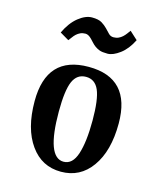

<svg xmlns="http://www.w3.org/2000/svg" viewBox="-111 -814 766 907"><g transform="rotate(15 272.0 -361.0)"><path d="M189.5 -262.2Q189.5 -39.1 272 -39.1Q315.9 -39.1 335.2 -98.6Q354.5 -158.2 354.5 -262.2Q354.5 -366.2 335.2 -410.2Q315.9 -454.1 272 -454.1Q228 -454.1 208.7 -410.2Q189.5 -366.2 189.5 -262.2ZM477.5 -280.8Q477.5 -146 420.9 -67.4Q365.7 9.8 272 9.8Q178.2 9.8 123 -67.4Q66.4 -146 66.4 -280.8Q66.4 -502.9 272 -502.9Q477.5 -502.9 477.5 -280.8ZM101.6 -625.5Q126 -677.2 160.6 -704.8Q195.3 -732.4 226.8 -732.4Q258.3 -732.4 274.7 -722.4Q291 -712.4 302.7 -700.2Q302.7 -700.2 324.2 -677.7Q334 -668 347.9 -668Q361.8 -668 372.3 -672.9Q382.8 -677.7 391.1 -685.3Q399.4 -692.9 406.2 -702.1L418.5 -718.8L457.5 -683.1Q434.1 -635.7 400.6 -610.8Q367.2 -585.9 340.8 -585.9Q314.5 -585.9 301.5 -590.8Q288.6 -595.7 278.8 -602.8Q269 -609.9 261.7 -618.2Q261.7 -618.2 247.1 -633.8Q231 -650.4 216.6 -650.4Q202.1 -650.4 191.7 -645.5Q181.2 -640.6 172.9 -633.1Q164.6 -625.5 158.2 -616.2Q158.2 -616.2 145.5 -599.6Z"/></g></svg>

Font: Amarante
Style: Regular
Weight: 400
Designer: Karolina Lach
Foundry: Sorkin Type Co.
Version: Version 1.001